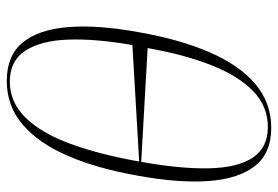

<svg xmlns="http://www.w3.org/2000/svg" viewBox="-147 -664 821 567"><g transform="rotate(90 263.5 -380.5)"><path d="M219 10Q144 10 105.5 -37Q67 -84 60 -171.5Q53 -259 75 -379Q96 -500 134 -588Q172 -676 227.5 -723.5Q283 -771 358 -771Q432 -771 470 -723Q508 -675 514.5 -587Q521 -499 499 -378Q478 -258 440.5 -171Q403 -84 348 -37Q293 10 219 10ZM458 -387Q479 -504 477 -588Q475 -672 445.5 -716.5Q416 -761 355 -761Q294 -761 249 -717.5Q204 -674 172.5 -594Q141 -514 122 -406ZM221 1Q282 1 327.5 -45.5Q373 -92 404.5 -177.5Q436 -263 457 -381L113 -361Q94 -252 97 -171Q100 -90 130 -44.5Q160 1 221 1Z"/></g></svg>

Font: Noto Serif Display ExtraLight
Style: Italic
Weight: 200
Italic angle: -12°
Designer: Monotype Design Team
Foundry: Monotype Imaging Inc.
Version: Version 2.009